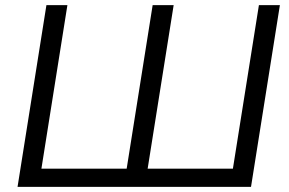

<svg xmlns="http://www.w3.org/2000/svg" viewBox="-20 -725 1122 745"><path d="M48.1 0 160.1 -705H241.5L140.7 -70.5H471.5L572.3 -705H653.8L552.9 -70.5H883.7L984.6 -705H1066L954 0Z"/></svg>

Font: Mulish ExtraLight
Style: Italic
Weight: 200
Italic angle: -9°
Designer: Vernon Adams
Foundry: Vernon Adams
Version: Version 3.603